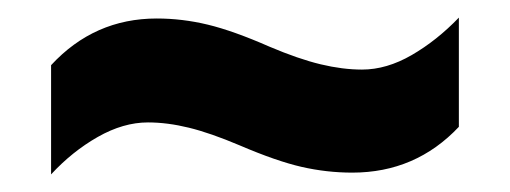

<svg xmlns="http://www.w3.org/2000/svg" viewBox="-20 -452 579 218"><path d="M252 -287Q219 -301 194.5 -307Q170 -313 148 -313Q120 -313 91 -296.5Q62 -280 38 -254V-378Q87 -431 158 -431Q187 -431 216 -424Q245 -417 286 -399Q319 -385 344 -379Q369 -373 391 -373Q419 -373 447.5 -389.5Q476 -406 501 -432V-308Q452 -256 380 -256Q351 -256 322.5 -262.5Q294 -269 252 -287Z"/></svg>

Font: Noto Sans Kannada SemiCondensed ExtraBold
Style: Regular
Weight: 800
Width: 4
Designer: Jelle Bosma - Monotype Design Team
Foundry: Monotype Imaging Inc.
Version: Version 2.005; ttfautohint (v1.8.4.7-5d5b)